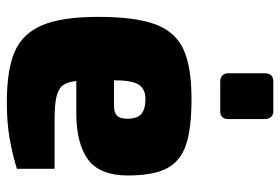

<svg xmlns="http://www.w3.org/2000/svg" viewBox="-152 -682 838 575"><g transform="rotate(90 267.5 -394.0)"><path d="M30 -268Q30 -380 52.5 -440Q75 -500 127.5 -524Q180 -548 276 -548Q365 -548 413.5 -531.5Q462 -515 483.5 -474.5Q505 -434 505 -357Q505 -273 457 -238Q409 -203 318 -203H222Q225 -177 234.5 -163.5Q244 -150 267.5 -144Q291 -138 338 -138H485V-25Q439 -11 392.5 -3Q346 5 285 5Q189 5 134.5 -18.5Q80 -42 55 -101Q30 -160 30 -268ZM297 -316Q317 -316 326 -325Q335 -334 335 -356Q335 -385 321 -397.5Q307 -410 276 -410Q246 -410 233 -390Q220 -370 220 -316ZM199 -657V-768Q199 -780 205 -786.5Q211 -793 223 -793H313Q324 -793 330 -786Q336 -779 336 -768V-657Q336 -646 330 -640Q324 -634 313 -634H223Q212 -634 205.5 -640.5Q199 -647 199 -657Z"/></g></svg>

Font: Exo Black
Style: Regular
Weight: 900
Designer: Natanael Gama
Foundry: Natanael Gama
Version: Version 1.500; ttfautohint (v1.6)